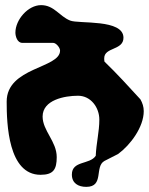

<svg xmlns="http://www.w3.org/2000/svg" viewBox="-20 -700 580 748"><path d="M260 -20C260 14 285 28 316 28C387 28 347 -51 387 -73C392 -76 435 -97 440 -100C488 -135 540 -205 540 -267C540 -284 535 -299 527 -313C485 -359 433 -416 387 -460C386 -462 386 -471 386 -473C386 -517 461 -503 461 -553C461 -627 287 -606 253 -620C211 -637 191 -680 140 -680C89 -680 40 -623 40 -573C40 -559 47 -533 67 -533H187C199 -533 214 -514 214 -503C214 -433 6 -439 6 -304C6 -217 12 -19 138 -19C188 -19 201 -40 201 -88C201 -149 146 -191 146 -246C146 -311 232 -327 284 -327C334 -327 367 -281 367 -234C367 -187 355 -142 353 -93C330 -58 260 -75 260 -20Z"/></svg>

Font: Charger
Style: Overspray
Weight: 400
Designer: Jasper
Foundry: Cannot Into Space Fonts
Version: Version 0.980